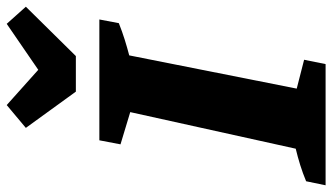

<svg xmlns="http://www.w3.org/2000/svg" viewBox="-248 -761 990 572"><g transform="rotate(-90 247.0 -475.0)"><path d="M-19 0 -7 -58Q17 -68 41 -75.5Q65 -83 90 -89L199 -582L103 -611L115 -674H475L464 -616Q439 -606 415 -598.5Q391 -591 368 -585L269 -86L355 -64L342 0ZM260 -744 152 -893 220 -950 325 -856 462 -950 513 -893 366 -744Z"/></g></svg>

Font: Piazzolla Thin Black
Style: Italic
Weight: 900
Italic angle: -11.3°
Version: Version 2.005